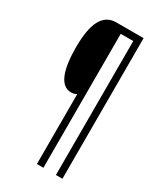

<svg xmlns="http://www.w3.org/2000/svg" viewBox="-219 -841 890 1049"><g transform="rotate(30 226.0 -316.5)"><path d="M362 127V-760H190C103 -760 67 -679 67 -532C67 -390 98 -305 166 -305C180 -305 190 -308 201 -314V127H242V-718H321V127Z"/></g></svg>

Font: Noto Sans Lao Looped ExtraCondensed Light
Style: Regular
Weight: 300
Width: 2
Designer: Mark Frömberg, Ben Mitchell
Foundry: The Fontpad Ltd
Version: Version 1.002